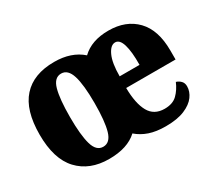

<svg xmlns="http://www.w3.org/2000/svg" viewBox="-111 -752 1068 963"><g transform="rotate(-30 423.5 -270.0)"><path d="M278 10Q166 10 101 -59.5Q36 -129 36 -270Q36 -411 98.5 -480.5Q161 -550 281 -550Q380 -550 441 -496Q497 -550 595 -550Q696 -550 755.5 -488.5Q815 -427 815 -308V-256H529Q530 -166 557 -117.5Q584 -69 645 -69Q692 -69 718 -94.5Q744 -120 760 -158Q776 -153 787 -141.5Q798 -130 798 -111Q798 -81 778 -53.5Q758 -26 715.5 -8Q673 10 606 10Q551 10 511.5 -3.5Q472 -17 442 -43Q385 10 278 10ZM283 -58Q323 -58 338.5 -111.5Q354 -165 354 -270Q354 -376 337.5 -429Q321 -482 282 -482Q242 -482 227 -428.5Q212 -375 212 -270Q212 -166 227.5 -112Q243 -58 283 -58ZM645 -323Q646 -399 633.5 -440.5Q621 -482 595 -482Q568 -482 549 -441Q530 -400 530 -323Z"/></g></svg>

Font: Noto Serif Lao Condensed Black
Style: Regular
Weight: 900
Width: 3
Designer: Monotype Design Team
Foundry: Monotype Imaging Inc.
Version: Version 2.003; ttfautohint (v1.8.4.7-5d5b)